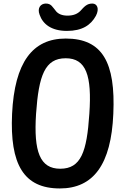

<svg xmlns="http://www.w3.org/2000/svg" viewBox="-20 -1013 699 1081"><path d="M317 48C506 48 606 -87 618 -372C631 -661 557 -796 350 -796C163 -796 62 -662 48 -372C35 -88 113 48 317 48ZM183 -372C198 -589 233 -685 350 -685C465 -685 498 -588 483 -372C469 -158 436 -63 319 -63C205 -63 169 -159 183 -372ZM203 -930C221 -878 268 -839 357 -839C442 -839 491 -871 520 -924C541 -964 527 -993 500 -993C469 -993 455 -976 432 -951C417 -936 395 -925 360 -925C330 -925 310 -934 297 -948C275 -974 269 -993 238 -993C210 -993 188 -969 203 -930Z"/></svg>

Font: 寒蝉团圆体 Round
Style: Regular
Weight: 500
Designer: 寒蝉字型
Version: Version 2.700;Glyphs 3.1.1 (3135)